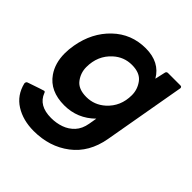

<svg xmlns="http://www.w3.org/2000/svg" viewBox="-212 -676 1053 1053"><g transform="rotate(45 314.5 -150.0)"><path d="M209 228Q126 228 66 190.5Q6 153 -12 79Q-12 66 -2 63Q91 31 94 31Q101 31 103 39Q130 110 226 110Q266 110 301.5 97.5Q337 85 362.5 57.5Q388 30 396 -16L404 -63Q330 10 228 10Q117 10 65 -65Q28 -118 28 -194Q28 -225 34 -259Q55 -378 133.5 -453Q212 -528 323 -528Q431 -528 478 -447L491 -505Q493 -518 505 -518H601Q612 -518 612 -507L528 -29Q506 95 418.5 161.5Q331 228 209 228ZM281 -108Q343 -108 390 -150Q451 -205 451 -292Q451 -337 423.5 -373.5Q396 -410 334 -410Q272 -410 226 -368Q165 -313 165 -224Q165 -180 192 -144Q219 -108 281 -108Z"/></g></svg>

Font: YamahaIndonesia935. App
Style: Bold Italic
Weight: 700
Italic angle: -10°
Designer: Dalton Maag Ltd
Foundry: Dalton Maag Ltd
Version: Version 1.002; January 01, 2024; Regular/Italic